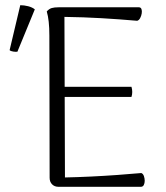

<svg xmlns="http://www.w3.org/2000/svg" viewBox="-20 -719 640 739"><path d="M205 0Q190 0 180.5 -9.5Q171 -19 171 -35L170 -582Q170 -612 167.5 -635Q165 -658 160 -675Q169 -685 179 -688Q189 -691 207 -691H514Q522 -691 524.5 -684Q527 -677 525.5 -667.5Q524 -658 519.5 -649.5Q515 -641 508 -639Q439 -645 370.5 -649Q302 -653 228 -654L230 -36Q279 -37 330.5 -39.5Q382 -42 431 -45.5Q480 -49 524 -53Q531 -50 534 -41Q537 -32 537 -23Q537 -14 533.5 -7Q530 0 522 0ZM218 -346V-385H486Q489 -375 489 -365Q489 -355 486 -346ZM47 -520Q41 -519 31 -520.5Q21 -522 17 -526L58 -699Q73 -699 88.5 -695Q104 -691 114 -683Z"/></svg>

Font: Arima Light
Style: Regular
Weight: 300
Designer: Joana Correia and Natanael Gama
Foundry: NDISCOVER
Version: Version 1.101;gftools[0.9.23]